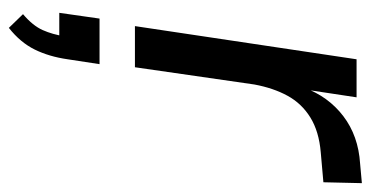

<svg xmlns="http://www.w3.org/2000/svg" viewBox="-222 -331 838 434"><g transform="rotate(90 197.0 -114.0)"><path d="M39 0 114 -501H200L182 -382H178Q198 -437 242.5 -471Q287 -505 350 -509L394 -513L392 -426L324 -420Q277 -416 245.5 -396.5Q214 -377 196.5 -345Q179 -313 171 -270L132 0ZM43 285 12 253Q38 231 48 208.5Q58 186 62 159L79 171H9L22 80H125L114 152Q108 194 92 226.5Q76 259 43 285Z"/></g></svg>

Font: Nunitoga
Style: Medium Italic
Weight: 500
Italic angle: -9°
Designer: Vernon Adams
Foundry: Vernon Adams
Version: Version 1.0